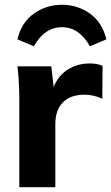

<svg xmlns="http://www.w3.org/2000/svg" viewBox="-20 -785 466 805"><path d="M410 -509 409 -371Q372 -388 335 -388Q275 -388 243.5 -355.5Q212 -323 212 -265V0H61V-362Q61 -443 53 -507H195L205 -420Q224 -468 264.5 -493.5Q305 -519 356 -519Q388 -519 410 -509ZM426 -620 357 -591Q312 -671 240 -671Q167 -671 122 -591L53 -620Q70 -691 122 -728Q174 -765 240 -765Q305 -765 357 -728Q409 -691 426 -620Z"/></svg>

Font: Muli ExtraBold
Style: Regular
Weight: 800
Designer: Vernon Adams
Foundry: Vernon Adams
Version: Version 2.000